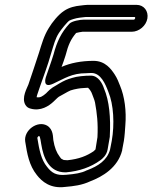

<svg xmlns="http://www.w3.org/2000/svg" viewBox="-20 -710 629 792"><path d="M357 -409C396 -409 415 -363 427 -331C449 -279 453 -197 441 -129L434 -93C422 -49 385 -25 340 -8C339 -8 338 -7 337 -7C316 4 289 8 253 11C212 15 193 3 174 -22C150 -51 142 -91 134 -141C134 -143 135 -143 136 -145C144 -157 146 -141 150 -116C159 -59 182 1 250 1H252C307 -4 354 -20 394 -49C401 -54 420 -69 424 -94L433 -146V-149C437 -224 431 -294 409 -345C403 -364 386 -398 355 -398C329 -398 297 -395 279 -389L263 -384C247 -379 228 -368 212 -358C189 -346 179 -334 170 -325C156 -313 146 -306 131 -309C132 -318 140 -336 145 -353C159 -394 177 -440 190 -487C202 -526 208 -551 223 -574C232 -588 257 -619 266 -625C271 -628 291 -635 308 -637L325 -639C332 -640 336 -640 343 -640H534C541 -640 537 -629 532 -629H327C310 -629 276 -623 266 -612C233 -576 215 -539 201 -486C191 -453 179 -421 169 -391C169 -391 153 -343 200 -365C248 -387 276 -408 336 -408C343 -408 348 -409 357 -409ZM327 -347C332 -347 336 -348 343 -348C348 -344 357 -332 360 -322C365 -307 369 -301 372 -287C380 -243 385 -202 382 -144L374 -94C374 -93 375 -95 366 -86C338 -67 306 -54 258 -49C255 -49 248 -50 244 -50H243C230 -57 235 -52 226 -64C213 -81 205 -102 200 -132C198 -144 201 -176 174 -192C135 -214 77 -173 84 -126C92 -75 100 -28 132 12C153 39 188 69 249 61C284 58 318 54 352 38C402 19 466 -18 484 -90V-92L491 -129C494 -147 496 -177 497 -193C502 -252 494 -312 475 -357C470 -370 463 -388 453 -403C439 -424 415 -459 366 -459C315 -459 270 -450 234 -434C239 -448 245 -463 250 -480C262 -527 273 -549 294 -574C305 -577 308 -577 320 -579H523C554 -579 583 -604 588 -634C593 -664 574 -690 543 -690H352C344 -690 336 -690 328 -689L311 -687C291 -685 266 -680 244 -665C221 -650 195 -618 181 -594C161 -562 152 -528 141 -493C127 -449 112 -406 97 -361C93 -349 67 -307 85 -277C90 -269 97 -264 106 -262C148 -250 182 -273 201 -291C215 -304 219 -310 230 -315C244 -322 255 -330 271 -337L285 -341C293 -343 310 -346 313 -346C318 -346 322 -347 327 -347Z"/></svg>

Font: Blanket
Style: OutlineObl
Weight: 400
Foundry: Cannot Into Space Fonts
Version: Version 0.9